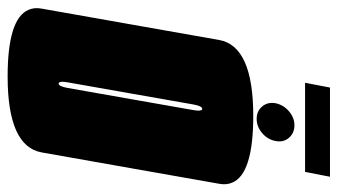

<svg xmlns="http://www.w3.org/2000/svg" viewBox="-235 -636 842 478"><g transform="rotate(90 186.0 -397.0)"><path d="M137.5 5Q-6.5 5 -28.5 -47Q-35 -61.5 -31.5 -80Q-16.5 -165 7.5 -300.5L46.5 -521.5Q61.5 -606.5 235.5 -606.5Q379.5 -606.5 401.5 -554.5Q408 -540 404.5 -521.5L365.5 -300.5Q341.5 -165 326.5 -80Q311.5 5 137.5 5ZM155 -122Q162 -122 166 -144.5Q170 -167 193.5 -300.5Q217 -434.5 221 -457Q224.5 -476.5 219.5 -479Q219 -479.5 218 -479.5Q211 -479.5 207 -457Q203 -434.5 179.5 -300.5Q156 -167 152 -144.5Q148.5 -125 153.5 -122.5Q154 -122 155 -122ZM243 -615Q223.5 -615 212 -628.8Q200.5 -642.5 204 -662Q208 -681.5 223.8 -695.2Q239.5 -709 259 -709Q278.5 -709 290.2 -695.2Q302 -681.5 298 -662Q294.5 -642.5 278.5 -628.8Q262.5 -615 243 -615ZM153 -735.5 165 -797.5H387L375 -735.5Z"/></g></svg>

Font: Anybody UltraCondensed Black
Style: Italic
Weight: 900
Width: 1
Italic angle: -10°
Designer: Tyler Finck
Foundry: Etcetera Type Company
Version: Version 1.010; ttfautohint (v1.8.3) -l 8 -r 50 -G 200 -x 14 